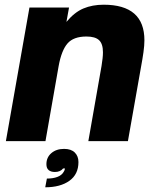

<svg xmlns="http://www.w3.org/2000/svg" viewBox="-20 -599 664 815"><path d="M5 0 105 -567H273L262 -506Q296 -547 334 -563Q372 -579 420 -579Q593 -579 593 -428Q593 -406 589 -377.5Q585 -349 579 -317L523 0H355L411 -319Q417 -355 417 -377Q417 -413 400.5 -428.5Q384 -444 347 -444Q292 -444 266.5 -414.5Q241 -385 229 -319L173 0ZM179 159Q205 159 223.5 152Q242 145 250 131Q254 126 256 116H248Q236 131 213 131Q196 131 186.5 123Q177 115 177 98Q177 69 198 51Q219 33 252 33Q282 33 297.5 48.5Q313 64 313 89Q313 141 274.5 168.5Q236 196 172 196Z"/></svg>

Font: Open Sauce One Black Italic
Style: Regular
Weight: 900
Italic angle: -10°
Designer: Alfredo Marco Pradil
Foundry: Creative Sauce Fz LLC
Version: Version 1.477